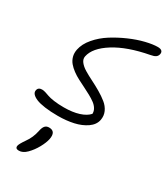

<svg xmlns="http://www.w3.org/2000/svg" viewBox="-248 -783 1095 1258"><g transform="rotate(30 299.0 -154.0)"><path d="M217.8 43Q162.1 43 119.9 37.1Q77.6 31.2 53.2 21Q28.8 10.7 17.8 -2.2Q6.8 -15.1 9.8 -29.8Q14.2 -55.2 43.9 -55.2Q55.2 -55.2 70.3 -50.5Q85.4 -45.9 101.1 -40Q116.7 -34.2 149.4 -29.5Q182.1 -24.9 224.1 -24.9Q289.6 -24.9 337.2 -40Q384.8 -55.2 408.2 -82Q409.2 -102.1 398.4 -119.9Q387.7 -137.7 368.9 -151.6Q350.1 -165.5 325.4 -179Q300.8 -192.4 274.2 -205.6Q247.6 -218.8 221.2 -232.4Q194.8 -246.1 172.4 -262.7Q149.9 -279.3 133.8 -298.3Q117.7 -317.4 110.8 -342.3Q104 -367.2 109.9 -396Q119.6 -443.4 158 -488.3Q196.3 -533.2 248.5 -566.2Q300.8 -599.1 359.1 -624.5Q417.5 -649.9 470.7 -662.8Q523.9 -675.8 561 -675.8Q582 -675.8 591.1 -667.2Q600.1 -658.7 597.2 -643.1Q594.2 -627.9 582.3 -619.1Q570.3 -610.4 544.9 -606Q386.2 -576.2 289.3 -515.4Q192.4 -454.6 178.2 -383.8Q173.8 -361.8 189.5 -341.6Q205.1 -321.3 233.4 -304.2Q261.7 -287.1 296.6 -269.8Q331.5 -252.4 365.7 -232.4Q399.9 -212.4 427.2 -190.4Q454.6 -168.5 468.3 -138.4Q481.9 -108.4 475.1 -74.2Q467.3 -35.2 428.5 -8.1Q389.6 19 335.7 31Q281.7 43 217.8 43ZM110.8 368.2Q82.5 368.2 86.9 344.2Q90.3 328.1 118.2 288.1Q149.4 245.6 161.1 188Q166.5 161.6 177.5 149.4Q188.5 137.2 208 137.2Q260.3 137.2 248 201.2Q241.7 231.4 220 271Q198.2 310.5 168.9 339.8Q140.6 368.2 110.8 368.2Z"/></g></svg>

Font: Shantell Sans Bouncy
Style: Italic
Weight: 300
Italic angle: -11.31°
Designer: Stephen Nixon, Anya Danilova, Shantell Martin
Foundry: Arrow Type
Version: Version 1.006;[9816181b4]